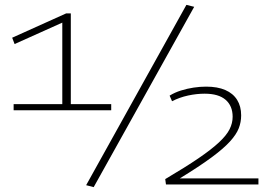

<svg xmlns="http://www.w3.org/2000/svg" viewBox="-20 -758 1152 789"><path d="M36 -305V-330H236V-665L40 -577L30 -603L252 -703H271V-330H437V-305ZM365 11 334 3 746 -738 778 -730ZM662 0 659 -22Q742 -71 795.5 -107.5Q849 -144 880 -173Q911 -202 923.5 -227Q936 -252 936 -278Q936 -323 907 -348Q878 -373 821 -373Q788 -373 753 -365.5Q718 -358 687 -342L677 -365Q698 -378 723.5 -386Q749 -394 775.5 -398Q802 -402 827 -402Q874 -402 906 -388Q938 -374 954.5 -347.5Q971 -321 971 -284Q971 -256 961 -230.5Q951 -205 924.5 -176Q898 -147 848.5 -110.5Q799 -74 719 -25H1042V0Z"/></svg>

Font: Georama Expanded ExtraLight
Style: Regular
Weight: 250
Width: 7
Designer: Jean-Baptiste Levee
Foundry: Production Type
Version: Version 1.001